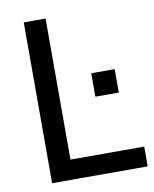

<svg xmlns="http://www.w3.org/2000/svg" viewBox="-80 -761 661 823"><g transform="rotate(-10 250.5 -350.0)"><path d="M80 0V-700H175V-86H496V0ZM327 -333V-435H429V-333Z"/></g></svg>

Font: Cabin Resolve
Style: Regular-Resolve
Weight: 400
Designer: Pablo Impallari
Foundry: Pablo Impallari. http://www.impallari.com Igino Marini. http://www.ikern.com
Version: Version 3.001